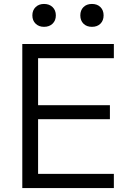

<svg xmlns="http://www.w3.org/2000/svg" viewBox="-20 -953 670 973"><path d="M93 0V-730H557V-658H173V-420H537V-349H173V-72H557V0ZM203 -817Q177 -817 160.5 -833Q144 -849 144 -875Q144 -901 160.5 -917Q177 -933 203 -933Q230 -933 246.5 -917Q263 -901 263 -875Q263 -849 246.5 -833Q230 -817 203 -817ZM446 -817Q419 -817 403 -833Q387 -849 387 -875Q387 -901 403 -917Q419 -933 446 -933Q473 -933 489 -917Q505 -901 505 -875Q505 -849 489 -833Q473 -817 446 -817Z"/></svg>

Font: M PLUS 2 Thin
Style: Regular
Weight: 400
Version: Version 1.001